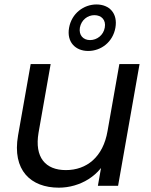

<svg xmlns="http://www.w3.org/2000/svg" viewBox="-20 -837 680 865"><path d="M608.7 -548.3H517.7L421 0H512ZM208.2 -548.3H118.2L61.4 -227C33.9 -69.8 118.7 8.5 245 8.5C340.1 8.5 434.7 -45.9 468.5 -140.1L464.5 -246.7C444.5 -129.1 370.2 -70.7 276.7 -70.7C184.9 -70.7 134.7 -127.8 153.7 -239.4ZM291.2 -711.8C279.7 -647.5 320 -607.4 377.3 -607.4C435.4 -607.4 488.4 -647.5 499.9 -711.8C511.4 -776.9 472.7 -816.9 414.6 -816.9C357.3 -816.9 302.7 -776.9 291.2 -711.8ZM452 -712.6C446.2 -678.9 417.3 -656.4 385.6 -656.4C354.7 -656.4 334.2 -678.9 339.9 -712.6C346.4 -747 374.4 -768.7 405.3 -768.7C437 -768.7 458.5 -747 452 -712.6Z"/></svg>

Font: Poppins Devanagari Thin
Style: Italic
Weight: 100
Italic angle: -10°
Designer: Ninad Kale (Devanagari), Jonny Pinhorn (Latin)
Foundry: Indian Type Foundry
Version: 4.005